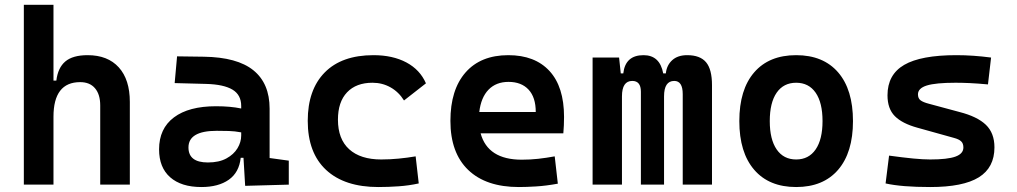

<svg xmlns="http://www.w3.org/2000/svg" viewBox="-20 -752 4142 782"><path d="M388.2 0V-322.3Q388.2 -367.7 366.9 -392.6Q345.7 -417.5 306.6 -417.5Q197.8 -417.5 197.8 -276.4V0H77.1V-732.4H197.8V-423.8H209.5Q215.8 -476.1 246.1 -501.7Q276.4 -527.3 336.9 -527.3Q418.9 -527.3 463.9 -477.5Q508.8 -427.7 508.8 -336.9V0Z M978.5 4.9 971.7 -109.4H960.4Q954.1 -49.8 911.9 -20Q869.6 9.8 800.3 9.8Q718.3 9.8 673.1 -30Q627.9 -69.8 627.9 -143.6Q627.9 -228.5 688.5 -273.9Q749 -319.3 859.9 -319.3Q918.9 -319.3 962.4 -310.1V-320.3Q962.4 -365.7 926.8 -387Q891.1 -408.2 820.3 -410.2L691.4 -413.6L701.2 -522.5L810.5 -521Q946.3 -519 1012.2 -465.6Q1078.1 -412.1 1078.1 -309.6V-108.4L1156.2 -97.7V0ZM962.4 -212.9Q936 -217.8 912.4 -218.5Q888.7 -219.2 862.8 -219.2Q747.6 -219.2 747.6 -151.4Q747.6 -90.3 826.7 -90.3Q872.1 -90.3 902.1 -106.7Q932.1 -123 947.3 -148.2Q962.4 -173.3 962.4 -200.2Z M1521 9.8Q1383.3 9.8 1308.3 -59.8Q1233.4 -129.4 1233.4 -259.8Q1233.4 -386.7 1302.7 -457Q1372.1 -527.3 1501 -527.3Q1579.6 -527.3 1635.3 -497.6Q1690.9 -467.8 1714.8 -412.6L1625.5 -342.8Q1604 -377.4 1570.6 -396.2Q1537.1 -415 1497.1 -415Q1430.7 -415 1393.6 -376Q1356.4 -336.9 1356.4 -264.6Q1356.4 -185.5 1402.3 -144Q1448.2 -102.5 1532.7 -102.5Q1568.4 -102.5 1603.8 -106Q1639.2 -109.4 1672.9 -115.2L1685.5 -4.9Q1645.5 3.9 1603.5 6.8Q1561.5 9.8 1521 9.8Z M2093.3 9.8Q1959.5 9.8 1887 -59.8Q1814.5 -129.4 1814.5 -259.8Q1814.5 -386.7 1876.2 -457Q1938 -527.3 2050.3 -527.3Q2158.7 -527.3 2218 -462.9Q2277.3 -398.4 2277.3 -275.9Q2277.3 -240.7 2274.4 -209H1937.5Q1966.8 -101.6 2105 -101.6Q2139.2 -101.6 2172.1 -105.2Q2205.1 -108.9 2239.3 -115.2L2252 -3.9Q2203.6 4.9 2163.8 7.3Q2124 9.8 2093.3 9.8ZM1932.1 -295.9H2162.1Q2162.1 -355.5 2132.8 -387Q2103.5 -418.5 2051.3 -418.5Q2000.5 -418.5 1969.7 -386.7Q1939 -355 1932.1 -295.9Z M2760.7 0V-368.7Q2760.7 -422.4 2726.1 -422.4Q2684.6 -422.4 2684.6 -359.4V0H2590.3V-378.4Q2590.3 -422.4 2555.2 -422.4Q2513.2 -422.4 2513.2 -359.4V0H2393.6V-517.6H2501.5L2508.3 -453.1H2518.6Q2526.9 -527.3 2601.1 -527.3Q2667.5 -527.3 2681.2 -453.1H2691.9Q2695.3 -486.3 2717.8 -506.8Q2740.2 -527.3 2778.8 -527.3Q2831.5 -527.3 2855.7 -498.5Q2879.9 -469.7 2879.9 -405.3V0Z M3222.7 9.8Q3112.3 9.8 3051.8 -60.5Q2991.2 -130.9 2991.2 -258.8Q2991.2 -387.2 3051.8 -457.3Q3112.3 -527.3 3222.7 -527.3Q3333 -527.3 3393.6 -457.3Q3454.1 -387.2 3454.1 -258.8Q3454.1 -130.9 3393.6 -60.5Q3333 9.8 3222.7 9.8ZM3222.7 -102.5Q3273.9 -102.5 3302 -143.3Q3330.1 -184.1 3330.1 -258.8Q3330.1 -334 3302 -374.5Q3273.9 -415 3222.7 -415Q3171.4 -415 3143.3 -374.5Q3115.2 -334 3115.2 -258.8Q3115.2 -184.1 3143.3 -143.3Q3171.4 -102.5 3222.7 -102.5Z M3768.6 9.8Q3652.3 9.8 3586.9 -4.9L3601.1 -118.2Q3658.2 -110.4 3699.2 -106.4Q3740.2 -102.5 3768.6 -102.5Q3839.8 -102.5 3871.8 -114.3Q3903.8 -126 3903.8 -151.4Q3903.8 -168 3894.5 -176.5Q3885.3 -185.1 3865.2 -190.4L3716.3 -231.9Q3654.3 -249 3624.5 -279.1Q3594.7 -309.1 3594.7 -363.8Q3594.7 -448.2 3662.8 -487.8Q3731 -527.3 3875 -527.3Q3909.7 -527.3 3944.3 -524.9Q3979 -522.5 4016.6 -517.6L4003.9 -408.2Q3961.4 -412.1 3929.4 -413.6Q3897.5 -415 3872.1 -415Q3791 -415 3754.9 -403.8Q3718.8 -392.6 3718.8 -367.7Q3718.8 -351.1 3729.5 -343.3Q3740.2 -335.4 3762.7 -329.6L3887.7 -295.9Q3960.4 -277.3 3995.4 -243.7Q4030.3 -210 4030.3 -151.9Q4030.3 -69.3 3966.6 -29.8Q3902.8 9.8 3768.6 9.8Z"/></svg>

Font: Cascadia Mono PL SemiBold
Style: Regular
Weight: 600
Monospace: yes
Designer: Aaron Bell
Foundry: Saja Typeworks
Version: Version 2404.023; ttfautohint (v1.8.4)